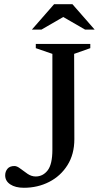

<svg xmlns="http://www.w3.org/2000/svg" viewBox="-20 -878 474 909"><path d="M332 -219Q332 -148 299.5 -96.2Q267 -44.5 212.8 -16.8Q158.5 11 93 11Q53 11 28.8 -5Q4.5 -21 4.5 -48Q4.5 -65.5 15.2 -78.8Q26 -92 48.5 -92Q60.5 -92 76.2 -79.8Q92 -67.5 110.5 -55Q129 -42.5 149 -42.5Q183 -42.5 205.5 -71.2Q228 -100 228 -169.5V-623L149.5 -650V-670H407.5V-650L331 -623ZM382.5 -738 279.5 -797.5 176.5 -738H131L236 -858H323L428 -738Z"/></svg>

Font: Newsreader Text Medium
Style: Regular
Weight: 500
Designer: Hugues Gentile
Foundry: Production Type
Version: Version 1.002